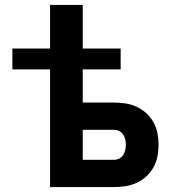

<svg xmlns="http://www.w3.org/2000/svg" viewBox="-20 -755 715 775"><path d="M182 0V-475H30V-559H182V-735H314V-559H467V-475H314V-341H440Q463 -341 486.5 -337.5Q510 -334 531.5 -324Q553 -314 570.5 -298Q588 -282 599.5 -261.5Q611 -241 615.5 -217.5Q620 -194 620 -171Q620 -147 615.5 -123.5Q611 -100 599.5 -79.5Q588 -59 570.5 -43Q553 -27 531.5 -17Q510 -7 486.5 -3.5Q463 0 440 0ZM440 -110Q451 -110 461 -115Q471 -120 477 -129Q483 -138 485.5 -149Q488 -160 488 -171Q488 -182 485.5 -192.5Q483 -203 477 -212Q471 -221 461 -226Q451 -231 440 -231H314V-110Z"/></svg>

Font: Iosevka Aile Extrabold
Style: Regular
Weight: 800
Designer: Belleve Invis
Foundry: Belleve Invis
Version: Version 27.3.5; ttfautohint (v1.8.4)